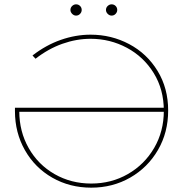

<svg xmlns="http://www.w3.org/2000/svg" viewBox="-20 -863 866 886"><path d="M49 -350Q49 -358 49 -366H746V-347H60L69 -350Q69 -256 112.5 -179.5Q156 -103 232 -59.5Q308 -16 401 -16Q494 -16 570.5 -60Q647 -104 691.5 -180.5Q736 -257 736 -352Q736 -450 689.5 -525.5Q643 -601 565.5 -642.5Q488 -684 398 -684Q333 -684 268 -661Q203 -638 144 -592L130 -607Q192 -655 260.5 -679Q329 -703 398 -703Q494 -703 576 -659.5Q658 -616 707 -536Q756 -456 756 -353Q756 -252 709 -171Q662 -90 581 -43.5Q500 3 401 3Q302 3 221.5 -43Q141 -89 95 -170Q49 -251 49 -350ZM469 -817Q469 -828 477 -835.5Q485 -843 495 -843Q506 -843 513.5 -835.5Q521 -828 521 -817Q521 -807 513.5 -799Q506 -791 495 -791Q485 -791 477 -799Q469 -807 469 -817ZM305 -817Q305 -828 313 -835.5Q321 -843 331 -843Q342 -843 349.5 -835.5Q357 -828 357 -817Q357 -807 349.5 -799Q342 -791 331 -791Q321 -791 313 -799Q305 -807 305 -817Z"/></svg>

Font: iiserrat Thin
Style: Regular
Weight: 100
Designer: Akira Ohta
Foundry: Akira Ohta
Version: Version 1.200;Glyphs 3.3.1 (3343)